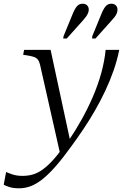

<svg xmlns="http://www.w3.org/2000/svg" viewBox="-107 -785 670 1036"><path d="M218 47 248 14 273 -19 166 -516H23L18 -489L34 -487Q61 -483 75.5 -478Q90 -473 97.5 -463Q105 -453 109 -436ZM262 -24 237 6Q203 53 174.5 83.5Q146 114 120 132Q94 150 68.5 157Q43 164 15 164Q-18 164 -42 155.5Q-66 147 -74 143L-87 212Q-78 217 -57 224Q-36 231 -3 231Q29 231 60 219Q91 207 124 180.5Q157 154 195 110.5Q233 67 279 3Q312 -42 344.5 -90.5Q377 -139 406.5 -190.5Q436 -242 461 -295Q486 -348 505.5 -403.5Q525 -459 536 -514V-516H463Q457 -455 439.5 -391.5Q422 -328 395 -265Q368 -202 334 -141Q300 -80 262 -24ZM284 -707Q296 -737 308 -751Q320 -765 339 -765Q354 -765 363 -756Q372 -747 372 -733Q372 -723 367.5 -713Q363 -703 356 -693.5Q349 -684 339 -673L253 -577H234L236 -590ZM439 -707Q451 -737 463 -751Q475 -765 494 -765Q509 -765 518 -756Q527 -747 527 -733Q527 -723 523 -713Q519 -703 511.5 -693.5Q504 -684 494 -673L408 -577H390L391 -590Z"/></svg>

Font: Roboto Serif 120pt Expanded Light
Style: Italic
Weight: 300
Width: 7
Italic angle: -10°
Designer: Greg Gazdowicz
Foundry: Commercial Type
Version: Version 1.008